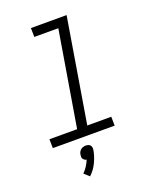

<svg xmlns="http://www.w3.org/2000/svg" viewBox="-174 -834 949 1173"><g transform="rotate(-20 300.0 -247.5)"><path d="M451 0H49L48 -58H228L331 -677H175L174 -735H406L294 -58H450ZM204 240 171 210Q187 194 199 175.5Q211 157 219 137Q212 136 206.5 132Q201 128 197 122.5Q193 117 193 110Q193 103 194 96Q195 87 199 79Q203 71 210 65Q217 59 226 56.5Q235 54 243 54Q251 54 259 56.5Q267 59 272 65Q277 71 278 79Q279 87 278 96Q271 135 253 173Q235 211 204 240Z"/></g></svg>

Font: Iosevka Light Extended Oblique
Style: Regular
Weight: 300
Width: 7
Italic angle: -9°
Monospace: yes
Designer: Belleve Invis
Foundry: Belleve Invis
Version: Version 32.5.0; ttfautohint (v1.8.4)